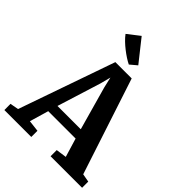

<svg xmlns="http://www.w3.org/2000/svg" viewBox="-288 -1136 1277 1277"><g transform="rotate(45 351.0 -497.0)"><path d="M45 -69 282 -747.5H435.5L658.5 -68.5L716.5 -58V0H420V-58L494.5 -68.5L454.5 -201H197L158 -67.5L238.5 -58V0H-14.5L-15 -58ZM435 -269 348.5 -577.5 331.5 -651.5 312 -576.5 216 -269ZM356 -799.5Q337.5 -808.5 316 -822.5Q294.5 -836.5 272.8 -853.5Q251 -870.5 231.2 -889.5Q211.5 -908.5 197 -928L282.5 -994.5L405 -840L357 -799.5Z"/></g></svg>

Font: Merriweather 24pt
Style: Bold
Weight: 700
Designer: Eben Sorkin
Foundry: Eben Sorkin
Version: Version 2.100